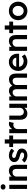

<svg xmlns="http://www.w3.org/2000/svg" viewBox="2412 -3234 832 5696"><g transform="rotate(-90 2828.0 -386.0)"><path d="M70 0V-527H193V0ZM52 -710Q52 -742 73 -762Q94 -782 130 -782Q168 -782 188.5 -763.5Q209 -745 209 -710Q209 -679 188 -659Q167 -639 130 -639Q93 -639 72.5 -657.5Q52 -676 52 -710Z M316 -527H436L438 -419L415 -407Q425 -443 454 -472.5Q483 -502 523 -520Q563 -538 605 -538Q665 -538 705.5 -514Q746 -490 766.5 -442Q787 -394 787 -322V0H664V-313Q664 -353 653 -379.5Q642 -406 619 -418.5Q596 -431 563 -430Q536 -430 513.5 -421.5Q491 -413 474.5 -397.5Q458 -382 448.5 -362Q439 -342 439 -318V0H378Q360 0 344.5 0Q329 0 316 0Z M853 -81 933 -150Q963 -116 1000 -101Q1037 -86 1078 -86Q1095 -86 1108.5 -90Q1122 -94 1132 -102Q1142 -110 1147.5 -120.5Q1153 -131 1153 -144Q1153 -168 1135 -182Q1125 -189 1103.5 -197Q1082 -205 1048 -213Q994 -227 958 -245.5Q922 -264 902 -287Q885 -306 876.5 -330Q868 -354 868 -382Q868 -417 883.5 -445.5Q899 -474 926 -495Q953 -516 989 -527Q1025 -538 1064 -538Q1104 -538 1141.5 -528Q1179 -518 1211.5 -499.5Q1244 -481 1267 -455L1199 -380Q1180 -398 1157.5 -412Q1135 -426 1112 -434.5Q1089 -443 1069 -443Q1050 -443 1035 -439.5Q1020 -436 1010 -429Q1000 -422 994.5 -411.5Q989 -401 989 -387Q990 -375 995.5 -364.5Q1001 -354 1011 -347Q1022 -340 1044 -331Q1066 -322 1101 -314Q1150 -301 1183 -285Q1216 -269 1235 -248Q1254 -230 1262 -206Q1270 -182 1270 -153Q1270 -106 1243.5 -69Q1217 -32 1171.5 -11Q1126 10 1069 10Q999 10 943.5 -13.5Q888 -37 853 -81Z M1417 0V-413H1313V-527H1417V-661H1540V-527H1655V-413H1540V0Z M1724 0V-527H1845L1847 -359L1830 -397Q1841 -437 1868 -469Q1895 -501 1930.5 -519.5Q1966 -538 2005 -538Q2022 -538 2037.5 -535Q2053 -532 2063 -528L2030 -393Q2019 -399 2003 -403Q1987 -407 1971 -407Q1946 -407 1923.5 -397.5Q1901 -388 1884 -371Q1867 -354 1857.5 -331.5Q1848 -309 1848 -281V0Z M2123 -202V-527H2246V-228Q2246 -186 2259 -156.5Q2272 -127 2297 -111Q2322 -95 2357 -95Q2383 -95 2404.5 -103.5Q2426 -112 2442 -127.5Q2458 -143 2467 -164.5Q2476 -186 2476 -211V-527H2599V0H2479L2477 -110L2499 -122Q2487 -84 2458.5 -54.5Q2430 -25 2391 -7.5Q2352 10 2308 10Q2251 10 2209 -15.5Q2167 -41 2145 -88.5Q2123 -136 2123 -202Z M2693 0V-527H2814L2816 -421L2796 -413Q2805 -439 2823 -461.5Q2841 -484 2866 -500.5Q2891 -517 2919 -526.5Q2947 -536 2976 -536Q3019 -536 3052.5 -522.5Q3086 -509 3108.5 -480Q3131 -451 3142 -406L3123 -410L3131 -426Q3142 -450 3162 -469.5Q3182 -489 3207 -504.5Q3232 -520 3259.5 -528Q3287 -536 3314 -536Q3374 -536 3414 -512Q3454 -488 3474 -439Q3494 -390 3494 -318V0H3370V-310Q3370 -350 3359.5 -376Q3349 -402 3327.5 -414.5Q3306 -427 3274 -427Q3249 -427 3226.5 -418.5Q3204 -410 3188 -394.5Q3172 -379 3163 -359Q3154 -339 3154 -315V0H3030V-311Q3030 -349 3019 -374.5Q3008 -400 2987 -413.5Q2966 -427 2936 -427Q2911 -427 2889 -418.5Q2867 -410 2851 -395Q2835 -380 2826 -360Q2817 -340 2817 -316V0Z M3572 -259Q3572 -321 3592 -372Q3612 -423 3647.5 -460.5Q3683 -498 3732.5 -518.5Q3782 -539 3841 -539Q3893 -539 3938 -519Q3983 -499 4016 -464.5Q4049 -430 4066.5 -382.5Q4084 -335 4083 -279L4082 -236H3655L3632 -320H3979L3963 -303V-325Q3960 -356 3943 -379.5Q3926 -403 3899.5 -416.5Q3873 -430 3841 -430Q3792 -430 3758.5 -411Q3725 -392 3708 -356.5Q3691 -321 3691 -268Q3691 -217 3712.5 -179Q3734 -141 3773.5 -120.5Q3813 -100 3866 -100Q3903 -100 3934 -112Q3965 -124 4001 -155L4062 -70Q4035 -45 4000.5 -27.5Q3966 -10 3928 0Q3890 10 3853 10Q3770 10 3706.5 -25Q3643 -60 3607.5 -120.5Q3572 -181 3572 -259Z M4166 -527H4286L4288 -419L4265 -407Q4275 -443 4304 -472.5Q4333 -502 4373 -520Q4413 -538 4455 -538Q4515 -538 4555.5 -514Q4596 -490 4616.5 -442Q4637 -394 4637 -322V0H4514V-313Q4514 -353 4503 -379.5Q4492 -406 4469 -418.5Q4446 -431 4413 -430Q4386 -430 4363.5 -421.5Q4341 -413 4324.5 -397.5Q4308 -382 4298.5 -362Q4289 -342 4289 -318V0H4228Q4210 0 4194.5 0Q4179 0 4166 0Z M4798 0V-413H4694V-527H4798V-661H4921V-527H5036V-413H4921V0Z M5078 -264Q5078 -343 5114 -405Q5150 -467 5212 -502.5Q5274 -538 5353 -538Q5431 -538 5493 -502.5Q5555 -467 5590.5 -405Q5626 -343 5626 -264Q5626 -185 5590.5 -123Q5555 -61 5493 -25.5Q5431 10 5353 10Q5274 10 5212 -25.5Q5150 -61 5114 -123Q5078 -185 5078 -264ZM5501 -264Q5502 -312 5482.5 -349Q5463 -386 5429.5 -407.5Q5396 -429 5353 -429Q5310 -429 5275.5 -407.5Q5241 -386 5222 -348.5Q5203 -311 5203 -264Q5203 -217 5222 -180Q5241 -143 5275.5 -121Q5310 -99 5353 -99Q5396 -99 5429.5 -121Q5463 -143 5482.5 -180Q5502 -217 5501 -264Z"/></g></svg>

Font: Our Lexend Medium
Style: Regular
Weight: 500
Designer: Bonnie Shaver-Troup, Thomas Jockin
Foundry: Lexend
Version: Version 1.007